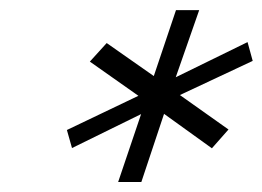

<svg xmlns="http://www.w3.org/2000/svg" viewBox="-20 -696 525 384"><path d="M216.3 -332 262.2 -467.8 124 -399.9 113.8 -436 256.8 -504.4 159.7 -572.8 193.4 -609.9 287.6 -543.9 332 -675.8H378.4L331.5 -541.5L475.1 -611.8L485.4 -574.2L339.8 -505.9L437 -437L403.8 -399.4L308.1 -468.3L262.7 -332Z"/></svg>

Font: Elstob 6pt
Style: Italic
Weight: 400
Italic angle: -20°
Designer: Peter S. Baker
Version: Version 1.015